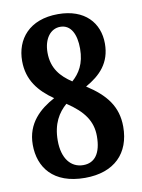

<svg xmlns="http://www.w3.org/2000/svg" viewBox="-83 -782 628 849"><g transform="rotate(-10 230.5 -357.0)"><path d="M230 10C362 10 435 -65 435 -184C435 -275 388 -333 304 -387C370 -424 419 -473 419 -560C419 -653 357 -724 237 -724C107 -724 45 -644 45 -547C45 -461 91 -406 156 -361C91 -326 27 -272 27 -174C27 -73 87 10 230 10ZM248 -420C200 -452 162 -492 162 -564C162 -626 193 -667 237 -667C285 -667 307 -621 307 -557C307 -489 281 -449 248 -420ZM232 -47C177 -47 139 -92 139 -173C139 -249 168 -295 205 -327C279 -278 313 -230 313 -163C313 -85 283 -47 232 -47Z"/></g></svg>

Font: Noto Serif Sinhala ExtraCondensed
Style: Bold
Weight: 700
Width: 2
Designer: Jelle Bosma - Monotype Design Team
Foundry: Monotype Imaging Inc.
Version: Version 2.007